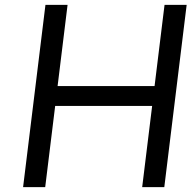

<svg xmlns="http://www.w3.org/2000/svg" viewBox="-20 -770 788 790"><path d="M657 -750H748L656 0H565L606 -334H207L166 0H75L167 -750H258L217 -416H616Z"/></svg>

Font: Orkney
Style: Italic
Weight: 400
Italic angle: -7°
Designer: Samuel Oakes and Alfredo Marco Pradil
Foundry: Alfredo Marco Pradil
Version: 1.0; ttfautohint (v1.5)